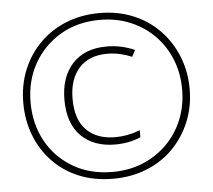

<svg xmlns="http://www.w3.org/2000/svg" viewBox="-52 -778 935 843"><g transform="rotate(-5 415.5 -357.0)"><path d="M414 8Q331 8 264 -19.5Q197 -47 149 -97Q101 -147 75 -213.5Q49 -280 49 -357Q49 -438 77 -505Q105 -572 155 -621Q205 -670 271.5 -696Q338 -722 416 -722Q497 -722 564.5 -694Q632 -666 680.5 -615.5Q729 -565 755.5 -498.5Q782 -432 782 -356Q782 -278 754.5 -211.5Q727 -145 678 -95.5Q629 -46 561.5 -19Q494 8 414 8ZM414 -22Q488 -22 549.5 -48Q611 -74 656 -120Q701 -166 725 -226.5Q749 -287 749 -357Q749 -427 725 -487.5Q701 -548 656.5 -594Q612 -640 550.5 -666Q489 -692 415 -692Q317 -692 242 -648Q167 -604 124 -528.5Q81 -453 81 -357Q81 -262 122.5 -186.5Q164 -111 239 -66.5Q314 -22 414 -22ZM436 -141Q341 -141 285.5 -196Q230 -251 230 -356Q230 -456 284 -514.5Q338 -573 434 -573Q470 -573 500.5 -566Q531 -559 558 -547L543 -518Q520 -528 492.5 -534.5Q465 -541 434 -541Q354 -541 310 -492Q266 -443 266 -357Q266 -265 312 -219Q358 -173 439 -173Q466 -173 492.5 -178Q519 -183 548 -194V-163Q497 -141 436 -141Z"/></g></svg>

Font: Noto Sans Condensed ExtraLight
Style: Italic
Weight: 200
Width: 3
Italic angle: -12°
Designer: Monotype Design Team
Foundry: Monotype Imaging Inc.
Version: Version 2.013; ttfautohint (v1.8.4.7-5d5b)